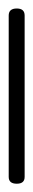

<svg xmlns="http://www.w3.org/2000/svg" viewBox="167 -95 78 452"><g transform="rotate(-90 206.0 131.0)"><path d="M-0.5 131.5Q-0.5 112.5 15.5 112.5H395.5Q412 112.5 412 131.5Q412 150 395.5 150H15.5Q-0.5 150 -0.5 131.5Z"/></g></svg>

Font: Fraunces 72pt
Style: Regular
Weight: 400
Version: Version 1.000;[0bf87f6ff]